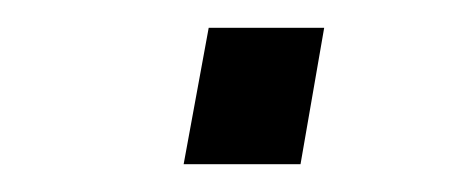

<svg xmlns="http://www.w3.org/2000/svg" viewBox="-20 -424 333 138"><path d="M112 -306 130 -404H213L196 -306Z"/></svg>

Font: Archivo SemiCondensed Light
Style: Italic
Weight: 300
Width: 4
Italic angle: -10°
Designer: Hector Gatti
Foundry: Omnibus-Type
Version: Version 2.001